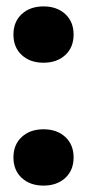

<svg xmlns="http://www.w3.org/2000/svg" viewBox="-20 -572 272 600"><path d="M116 8Q74 8 48 -16Q22 -40 22 -80Q22 -120 48 -144Q74 -168 116 -168Q158 -168 184 -144Q210 -120 210 -80Q210 -40 184 -16Q158 8 116 8ZM116 -376Q74 -376 48 -400Q22 -424 22 -464Q22 -504 48 -528Q74 -552 116 -552Q158 -552 184 -528Q210 -504 210 -464Q210 -424 184 -400Q158 -376 116 -376Z"/></svg>

Font: Mona Sans ExtraLight Black
Style: Regular
Weight: 900
Version: Version 2.000